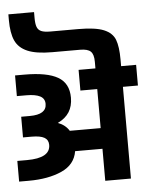

<svg xmlns="http://www.w3.org/2000/svg" viewBox="-66 -1094 893 1147"><g transform="rotate(-5 381.0 -520.5)"><path d="M762 -674V-550H672V0H518V-192H354Q341 -112 260.5 -76Q180 -40 63 -40H5V-164H63Q203 -164 203 -243Q203 -273 179 -287Q155 -301 102 -301H51V-425H103Q203 -425 203 -489Q203 -521 175 -535.5Q147 -550 93 -550H36V-674H93Q228 -674 292.5 -636.5Q357 -599 357 -513Q357 -462 334.5 -426.5Q312 -391 266 -369Q310 -353 333 -316H518V-550H417V-674H518V-714Q518 -758 500 -775.5Q482 -793 436 -793H269Q174 -793 121.5 -815.5Q69 -838 48.5 -883.5Q28 -929 28 -1006V-1041H182V-1006Q182 -971 189 -952Q196 -933 214.5 -925Q233 -917 269 -917H436Q539 -917 589.5 -896Q640 -875 656 -833Q672 -791 672 -714V-674Z"/></g></svg>

Font: Biryani Black
Style: Regular
Weight: 900
Designer: Dan Reynolds and Mathieu Reguer
Foundry: Dan Reynolds and Mathieu Reguer
Version: Version 1.004; ttfautohint (v1.1) -l 5 -r 5 -G 72 -x 0 -D la